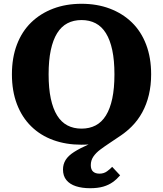

<svg xmlns="http://www.w3.org/2000/svg" viewBox="-20 -748 862 1015"><path d="M411 -68Q453 -68 485.5 -85Q518 -102 540 -137.5Q562 -173 573.5 -227Q585 -281 585 -355Q585 -429 573.5 -483Q562 -537 540 -572.5Q518 -608 485.5 -625Q453 -642 411 -642Q369 -642 336.5 -625Q304 -608 282 -572.5Q260 -537 248.5 -483Q237 -429 237 -355Q237 -281 248.5 -227Q260 -173 282 -137.5Q304 -102 336.5 -85Q369 -68 411 -68ZM676 -79Q650 -53 620 -32.5Q590 -12 562 6.5Q534 25 510.5 42.5Q487 60 473.5 80Q460 100 460 125Q460 148 472 159Q484 170 506 170Q529 170 546 157.5Q563 145 573 134L615 179Q598 199 576.5 214.5Q555 230 526 238.5Q497 247 456 247Q414 247 381.5 236.5Q349 226 331 204Q313 182 313 148Q313 120 327 97.5Q341 75 371.5 55.5Q402 36 449.5 15Q497 -6 564 -32L543 -1Q523 5 501.5 9Q480 13 457.5 15Q435 17 411 17Q329 17 261.5 -7.5Q194 -32 145 -80Q96 -128 69.5 -197.5Q43 -267 43 -355Q43 -443 69.5 -512.5Q96 -582 145 -629.5Q194 -677 261.5 -702.5Q329 -728 411 -728Q493 -728 560.5 -702.5Q628 -677 677 -629.5Q726 -582 752.5 -512.5Q779 -443 779 -355Q779 -297 767 -246.5Q755 -196 732 -154Q709 -112 676 -79Z"/></svg>

Font: Roboto Serif
Style: Bold
Weight: 700
Designer: Greg Gazdowicz
Foundry: Commercial Type
Version: Version 1.008